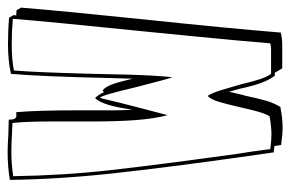

<svg xmlns="http://www.w3.org/2000/svg" viewBox="-152 -600 779 516"><g transform="rotate(-90 238.0 -341.5)"><path d="M445 -351Q420 -115 409 23Q394 27 374 27H313Q310 23 301 7H293Q281 -9 273 -31.5Q265 -54 258 -87L250 -116Q247 -104 244.5 -92.5Q242 -81 239 -71Q232 -38 226 -17Q220 4 209 22Q178 28 155 28Q135 28 107 24L104 6Q101 6 87 4L74 -87Q47 -279 31 -424Q15 -569 13 -705Q49 -711 88 -711Q106 -711 136 -709L175 -708Q175 -693 179 -690Q183 -687 188 -687.5Q193 -688 195 -688Q200 -632 200 -521V-462V-426Q200 -392 202 -375Q212 -455 233 -476Q242 -467 249 -452L253 -456Q263 -449 270 -429.5Q277 -410 285 -375L287 -445Q291 -621 298 -702Q333 -710 378 -710Q416 -710 449 -707L456 -695L455 -688L469 -687L476 -675Q468 -574 445 -351ZM378 -700Q335 -700 307 -694V-693Q302 -635 298 -480Q298 -462 296 -389.5Q294 -317 289 -268Q283 -284 262 -367Q241 -457 234 -463Q234 -463 232 -458L220 -408Q214 -385 206 -353.5Q198 -322 187 -281Q177 -320 173.5 -370Q170 -420 170 -488V-599Q170 -659 166 -698L144 -699Q108 -701 88 -701Q56 -701 23 -696V-695Q25 -561 39.5 -432.5Q54 -304 83 -94Q88 -65 96 -5H97Q120 -2 135 -2Q156 -2 184 -7Q191 -18 197 -40Q203 -62 208 -85Q216 -120 222.5 -142Q229 -164 238 -173H239Q247 -161 254.5 -136.5Q262 -112 269 -87Q278 -50 284 -32Q290 -14 298 -3H364Q370 -3 380 -5Q388 -101 399.5 -217Q411 -333 415 -374Q437 -588 446 -696L445 -697Q412 -700 378 -700Z"/></g></svg>

Font: Londrina Shadow
Style: Regular
Weight: 400
Designer: Marcelo Magalhaes
Foundry: Marcelo Magalhães
Version: Version 1.002